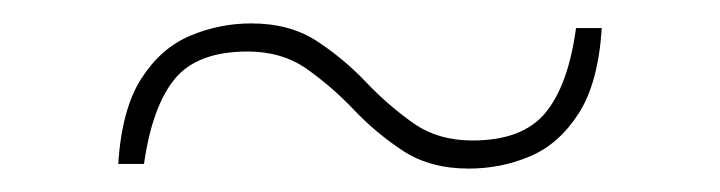

<svg xmlns="http://www.w3.org/2000/svg" viewBox="-20 -338 615 164"><path d="M81 -198Q84 -245 100.8 -271Q117.5 -297 142.5 -307.5Q167.5 -318 194.5 -318Q227.5 -318 250.5 -303Q273.5 -288 292.5 -268Q311.5 -248 332.8 -233Q354 -218 383.5 -218Q426.5 -218 446 -241.8Q465.5 -265.5 472 -314H494Q491 -267 474.2 -241Q457.5 -215 432.8 -204.5Q408 -194 380.5 -194Q347.5 -194 324.5 -209Q301.5 -224 282.5 -244Q263.5 -264 242.2 -279Q221 -294 191.5 -294Q148.5 -294 129.2 -270.5Q110 -247 103 -198Z"/></svg>

Font: Newsreader 72pt ExtraLight
Style: Regular
Weight: 275
Designer: Hugues Gentile
Foundry: Production Type
Version: Version 1.003; ttfautohint (v1.8.3)